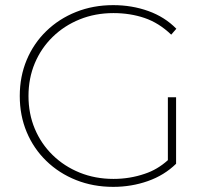

<svg xmlns="http://www.w3.org/2000/svg" viewBox="-20 -724 814 748"><path d="M421 4Q343 4 276.5 -22.5Q210 -49 160.5 -97Q111 -145 84 -209.5Q57 -274 57 -350Q57 -426 84 -490.5Q111 -555 160.5 -603Q210 -651 276.5 -677.5Q343 -704 421 -704Q494 -704 558 -681Q622 -658 667 -612L647 -589Q599 -635 543 -654Q487 -673 422 -673Q351 -673 290.5 -648.5Q230 -624 185 -580Q140 -536 115.5 -477.5Q91 -419 91 -350Q91 -281 115.5 -222.5Q140 -164 185 -120Q230 -76 290.5 -51.5Q351 -27 422 -27Q486 -27 544 -47Q593 -63 634 -100V-345H666V-86Q620 -41 556 -18.5Q492 4 421 4Z"/></svg>

Font: Montserrat Thin ExtraLight
Style: Regular
Weight: 250
Version: Version 9.000